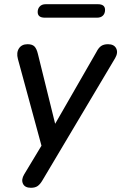

<svg xmlns="http://www.w3.org/2000/svg" viewBox="-20 -705 576 912"><path d="M127 187Q98 187 89 167.5Q80 148 95 123L177 -13L65 -425Q57 -455 70 -475Q83 -495 111 -495Q133 -495 143.5 -484.5Q154 -474 160 -449L242 -117L438 -458Q448 -478 460.5 -486.5Q473 -495 493 -495Q522 -495 532 -475Q542 -455 527 -429L182 151Q171 170 159 178.5Q147 187 127 187ZM193 -621Q159 -621 159 -648Q159 -664 169 -674.5Q179 -685 197 -685H445Q479 -685 479 -658Q479 -641 469 -631Q459 -621 441 -621Z"/></svg>

Font: Nunito SemiBold
Style: Italic
Weight: 600
Italic angle: -9°
Designer: Vernon Adams
Foundry: Vernon Adams
Version: Version 3.601; ttfautohint (v1.8.2.53-6de2)